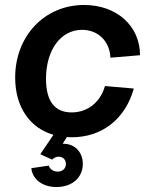

<svg xmlns="http://www.w3.org/2000/svg" viewBox="-20 -536 611 772"><path d="M268 16C391 16 484 -58 518 -180L402 -190C383 -124 332 -84 268 -84C200 -84 165 -129 165 -219C165 -335 224 -416 310 -416C374 -416 421 -371 424 -304L543 -314C543 -432 449 -516 318 -516C159 -516 41 -391 41 -224C41 -106 100 -21 195 6L142 84L190 106C197 98 206 94 216 94C233 94 245 106 245 123C245 141 232 154 212 154C195 154 181 145 176 130L106 140C110 185 151 216 207 216C270 216 313 178 313 123C313 76 281 42 235 42H232L249 15Z"/></svg>

Font: Uncut Sans Semibold Italic
Style: Regular
Weight: 600
Italic angle: -11°
Designer: Kasper Nordkvist
Foundry: UNCUT.wtf
Version: Version 1.304;Glyphs 3.2 (3246)